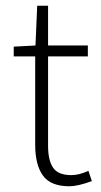

<svg xmlns="http://www.w3.org/2000/svg" viewBox="-20 -639 352 671"><path d="M223 12Q157 12 130 -25.5Q103 -63 103 -133V-442H28V-476L104 -480L110 -619H148V-480H287V-442H148V-129Q148 -79 165.5 -53Q183 -27 229 -27Q257 -27 289 -42L301 -6Q251 12 223 12Z"/></svg>

Font: Toshiba Sans Light
Style: Regular
Weight: 300
Designer: Paul D. Hunt
Foundry: Toshiba Corporation
Version: Version 2.020;PS 2.0;hotconv 1.0.86;makeotf.lib2.5.63406